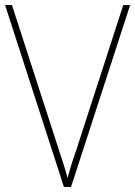

<svg xmlns="http://www.w3.org/2000/svg" viewBox="-20 -785 531 754"><path d="M491 -765 259 -51H231L0 -765H27L213 -191Q222 -163 230.5 -137Q239 -111 245 -86Q252 -111 259.5 -135.5Q267 -160 278 -191L464 -765Z"/></svg>

Font: Noto Sans Tamil UI SemiCondensed Thin
Style: Regular
Weight: 100
Width: 4
Designer: Jelle Bosma - Monotype Design Team
Foundry: Monotype Imaging Inc.
Version: Version 2.004; ttfautohint (v1.8.4.7-5d5b)